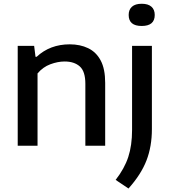

<svg xmlns="http://www.w3.org/2000/svg" viewBox="-20 -794 924 1046"><path d="M76.5 0V-544H166L173.5 -484.5H179.5Q252.5 -552.5 360 -552.5Q416.5 -552.5 460.2 -531.5Q504 -510.5 528.5 -464.5Q553 -418.5 553 -342.5V0H445V-337.5Q445 -405 414.8 -432Q384.5 -459 332 -459Q295 -459 254.5 -444Q214 -429 184.5 -394V0ZM680 233 610 186Q658 124.5 678.8 61.2Q699.5 -2 699.5 -86V-544H807.5V-90.5Q807.5 4 778 80.2Q748.5 156.5 680 233ZM752 -652.5Q681 -652.5 681 -712.5Q681 -741.5 699 -757.5Q717 -773.5 752 -773.5Q787 -773.5 805 -757.5Q823 -741.5 823 -712.5Q823 -652.5 752 -652.5Z"/></svg>

Font: Encode Sans SmExp Md
Style: Regular
Weight: 500
Width: 6
Designer: Multiple Designers
Foundry: Impallari Type
Version: Version 3.002; ttfautohint (v1.8.3) -l 8 -r 50 -G 200 -x 14 